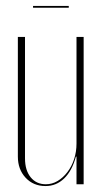

<svg xmlns="http://www.w3.org/2000/svg" viewBox="-20 -619 346 645"><path d="M235 -93Q222 -45 195.5 -19.5Q169 6 133 6Q92 6 66 -22Q40 -50 40 -93V-495H64V-87Q64 -47 83 -23.5Q102 0 134 0Q155 0 173.5 -11Q192 -22 206.5 -41Q221 -60 229 -84.5Q237 -109 237 -137V-495H261V0H237V-93ZM211 -593H91V-599H211Z"/></svg>

Font: Moniqa Thin Display
Style: Regular
Weight: 100
Designer: Rajesh Rajput
Foundry: Rajesh Rajput
Version: Version 1.000